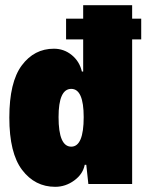

<svg xmlns="http://www.w3.org/2000/svg" viewBox="-20 -710 567 741"><path d="M525 -558H490V0H321L313 -74H307Q300 -38 266.5 -13.5Q233 11 193 11Q115 11 65.5 -54Q16 -119 16 -256Q16 -393 64 -457.5Q112 -522 188 -522Q227 -522 257 -497.5Q287 -473 296 -434H301V-558H235V-638H301V-690H490V-638H525ZM303 -258Q303 -367 255 -367Q206 -367 206 -258Q206 -144 255 -144Q303 -144 303 -258Z"/></svg>

Font: Decalotype Black
Style: Regular
Weight: 900
Designer: Alfredo Marco Pradil
Foundry: Alfredo Marco Pradil
Version: Version 1.0